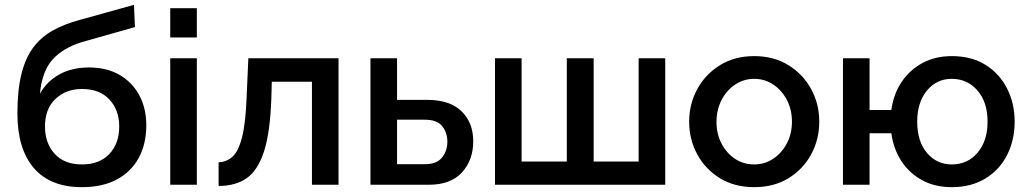

<svg xmlns="http://www.w3.org/2000/svg" viewBox="-20 -764 4249 794"><path d="M319 10Q188 10 120 -69Q52 -148 52 -295Q52 -391 68.5 -457.5Q85 -524 117.5 -567.5Q150 -611 198.5 -638Q247 -665 311 -682L534 -744L538 -652L319 -590Q241 -566 197.5 -518Q154 -470 145 -376Q173 -427 225 -456Q277 -485 348 -485Q421 -485 474 -454.5Q527 -424 556 -370Q585 -316 585 -246Q585 -170 554.5 -112.5Q524 -55 464.5 -22.5Q405 10 319 10ZM319 -84Q391 -84 432 -127Q473 -170 473 -241Q473 -309 432.5 -352.5Q392 -396 319 -396Q253 -396 209.5 -355Q166 -314 166 -241Q166 -172 206 -128Q246 -84 319 -84Z M684 -609V-730H794V-609ZM684 0V-523H794V0Z M884 5V-93Q917 -94 941.5 -116Q966 -138 981 -196.5Q996 -255 1000 -365L1007 -523H1380V0H1270V-426H1104L1102 -355Q1097 -215 1071.5 -137Q1046 -59 1000 -27Q954 5 884 5Z M1512 0V-523H1622V-351H1747Q1840 -351 1888.5 -304Q1937 -257 1937 -180Q1937 -102 1890.5 -51Q1844 0 1754 0ZM1622 -85H1737Q1786 -85 1808 -112.5Q1830 -140 1830 -178Q1830 -215 1809 -242Q1788 -269 1736 -269H1622Z M2027 0V-523H2137V-96H2324V-523H2435V-96H2621V-523H2731V0Z M3099 10Q3017 10 2956.5 -27.5Q2896 -65 2863 -126.5Q2830 -188 2830 -261Q2830 -334 2863.5 -395.5Q2897 -457 2957.5 -494.5Q3018 -532 3099 -532Q3180 -532 3240.5 -494.5Q3301 -457 3334.5 -395.5Q3368 -334 3368 -261Q3368 -188 3335 -126.5Q3302 -65 3241.5 -27.5Q3181 10 3099 10ZM2943 -260Q2943 -210 2964 -170Q2985 -130 3020 -107Q3055 -84 3099 -84Q3142 -84 3177.5 -107.5Q3213 -131 3234 -171Q3255 -211 3255 -261Q3255 -311 3234 -351Q3213 -391 3177.5 -414.5Q3142 -438 3099 -438Q3056 -438 3020.5 -414.5Q2985 -391 2964 -350.5Q2943 -310 2943 -260Z M3916 10Q3846 10 3793 -19Q3740 -48 3707.5 -98Q3675 -148 3666 -213H3576V0H3466V-523H3576V-309H3666Q3675 -375 3708.5 -425Q3742 -475 3795 -503.5Q3848 -532 3916 -532Q3998 -532 4056 -495.5Q4114 -459 4145 -397.5Q4176 -336 4176 -261Q4176 -184 4144.5 -122.5Q4113 -61 4054.5 -25.5Q3996 10 3916 10ZM3916 -84Q3982 -84 4023 -133Q4064 -182 4064 -261Q4064 -342 4022 -390Q3980 -438 3916 -438Q3853 -438 3813 -389Q3773 -340 3773 -261Q3773 -179 3813.5 -131.5Q3854 -84 3916 -84Z"/></svg>

Font: Raleway SemiBold
Style: Regular
Weight: 600
Designer: Matt McInerney, Pablo Impallari, Rodrigo Fuenzalida
Foundry: Matt McInerney, Pablo Impallari, Rodrigo Fuenzalida
Version: Version 4.026